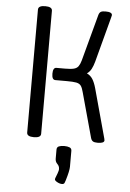

<svg xmlns="http://www.w3.org/2000/svg" viewBox="-64 -792 742 1095"><g transform="rotate(5 307.0 -244.0)"><path d="M515 5Q497 5 488.5 0Q480 -5 476 -18L405 -276Q399 -300 390.5 -311.5Q382 -323 364 -326.5Q346 -330 310 -330H244Q224 -330 224 -365Q224 -400 244 -400H293Q327 -400 344 -404.5Q361 -409 369.5 -421Q378 -433 384 -454L456 -722Q460 -735 468 -740Q476 -745 495 -745Q533 -745 533 -727Q533 -726 530.5 -716Q528 -706 525 -695L461 -454Q454 -429 445 -412Q436 -395 420 -384Q441 -374 453 -355Q465 -336 474 -304L547 -37Q549 -31 551 -22.5Q553 -14 553 -12Q553 5 515 5ZM150 5Q110 5 110 -18V-722Q110 -745 150 -745Q190 -745 190 -722V-18Q190 5 150 5ZM333 257Q320 257 305.5 249Q291 241 291 234Q291 230 293 225L303 199Q305 192 307 186Q309 180 309 174Q309 157 297 145.5Q285 134 285 116V64Q285 50 297 45Q309 40 327 40Q346 40 358 45Q370 50 370 64V155Q370 178 353 234L348 248Q345 257 333 257Z"/></g></svg>

Font: Offside
Style: Regular
Weight: 400
Designer: Eduardo Rodriguez Tunni
Foundry: Eduardo Rodriguez Tunni
Version: Version 1.002; ttfautohint (v1.8.4.7-5d5b);gftools[0.9.23]